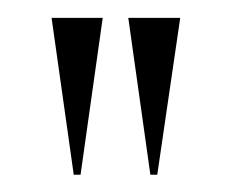

<svg xmlns="http://www.w3.org/2000/svg" viewBox="-20 -665 265 220"><path d="M127 -644.5H186.5L160.2 -464.8H152.3ZM39.1 -644.5H97.7L72.3 -464.8H64.5Z"/></svg>

Font: Elaris
Style: Regular
Weight: 500
Version: Version 1.0